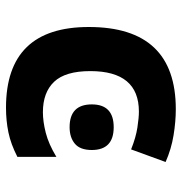

<svg xmlns="http://www.w3.org/2000/svg" viewBox="-3 -593 606 640"><g transform="rotate(90 300.0 -273.0)"><path d="M503 -28V-158Q460 -132 422.5 -122.5Q385 -113 354 -113Q288 -113 252.5 -150.5Q217 -188 217 -271Q217 -433 352 -433Q372 -433 405 -428Q438 -423 478 -407L520 -522Q477 -541 431 -548.5Q385 -556 344 -556Q70 -556 70 -266Q70 10 339 10Q382 10 421 2Q460 -6 503 -28ZM480 -276Q480 -349 404 -349Q328 -349 328 -276Q328 -202 404 -202Q438 -202 459 -219.5Q480 -237 480 -276Z"/></g></svg>

Font: Noto Sans Mono UI
Style: Bold
Weight: 700
Designer: Monotype Design team
Foundry: Monotype Imaging Inc.
Version: 1.000